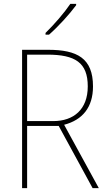

<svg xmlns="http://www.w3.org/2000/svg" viewBox="-20 -971 554 991"><path d="M373 -944V-951H343C312 -905 260 -845 215 -801V-792H233C281 -834 339 -898 373 -944ZM228 -714H94V0H120V-321H283L458 0H490L311 -327C406 -352 460 -417 460 -525C460 -671 378 -714 228 -714ZM224 -689C368 -689 433 -648 433 -525C433 -406 360 -346 255 -346H120V-689Z"/></svg>

Font: Noto Sans Armenian SemiCondensed Thin
Style: Regular
Weight: 100
Width: 4
Designer: Monotype Design Team
Foundry: Monotype Imaging Inc.
Version: Version 2.008